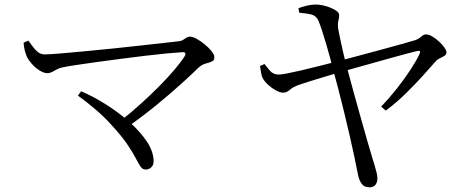

<svg xmlns="http://www.w3.org/2000/svg" viewBox="-20 -771 2040 826"><path d="M503.3 -254.6Q546 -288.6 587.7 -326.3Q629.5 -364 666.3 -401.3Q703.2 -438.6 731.2 -471.8Q759.2 -504.9 774.2 -528.8Q779.4 -537.4 777 -542.2Q774.6 -546.9 764.7 -546.5Q739.5 -545.1 697.5 -541.1Q655.6 -537.2 604.9 -531.1Q554.1 -525 500.7 -518Q447.3 -511 397.6 -504.2Q347.9 -497.4 308.4 -491.4Q268.9 -485.5 247.1 -480.7Q235.7 -478.8 224.8 -472.6Q213.8 -466.3 204 -461.3Q194.1 -456.2 183.6 -456.2Q168.9 -456.2 150.6 -467.6Q132.3 -479 117.8 -495.3Q103.3 -511.7 96.5 -524.8Q92.1 -534.5 87.5 -550.4Q82.9 -566.2 81.5 -587.3L101.8 -596.2Q111.1 -584.2 121.2 -570.2Q131.2 -556.3 143.5 -546.7Q155.8 -537 172.8 -537Q191.9 -537 236 -540.7Q280.1 -544.4 339.1 -549.9Q398 -555.3 461.8 -561.9Q525.6 -568.5 584.7 -575.1Q643.8 -581.7 688.7 -586.7Q733.5 -591.7 752 -593.9Q761.3 -595.1 768.3 -599.9Q775.3 -604.8 782.5 -609.1Q789.7 -613.3 797.5 -613.3Q809.1 -613.3 826.3 -603.8Q843.6 -594.3 861 -579.9Q878.5 -565.5 890.4 -550.5Q902.2 -535.5 902.2 -524.8Q902.2 -511.3 891.7 -506.5Q881.1 -501.8 865.6 -497.8Q850.2 -493.8 835.2 -481.1Q806.3 -452.7 760.1 -410.8Q713.8 -368.8 655.7 -321.2Q597.6 -273.6 531.7 -226.9ZM606.6 -41.6Q593.6 -41.6 585 -53.8Q576.3 -66.1 564.1 -90.1Q551.9 -114.1 528.4 -148.9Q505 -183.8 463.2 -229.3Q430.3 -266.5 392.9 -298.5Q355.4 -330.6 315.3 -359.7L329.1 -378.4Q380.1 -356.7 434.9 -322.3Q489.8 -287.8 536.4 -246.6Q583 -205.4 611.9 -161.8Q640.8 -118.3 640.8 -77Q640.8 -60.7 630.8 -51.2Q620.8 -41.6 606.6 -41.6Z M1568.9 34.9Q1545.9 34.9 1534.6 17.9Q1523.4 0.8 1518.8 -25.8Q1512.9 -58.1 1503.2 -102.8Q1493.6 -147.5 1481.9 -198.2Q1470.1 -248.9 1457.7 -299.8Q1445.2 -350.7 1433.5 -395.2Q1421.9 -439.6 1413.2 -471.5Q1409.2 -489.1 1401.1 -518.4Q1393 -547.8 1383.6 -580.4Q1374.2 -613.1 1364.9 -641.1Q1355.6 -669 1349.2 -683.2Q1340 -703 1321.1 -708.1Q1302.2 -713.3 1267.3 -716.4L1264.1 -736Q1283.4 -742.7 1302.3 -747.1Q1321.1 -751.5 1337.9 -751.5Q1354.4 -751.5 1371.6 -747.5Q1388.8 -743.5 1403.9 -737Q1419 -730.6 1428.9 -723.1Q1438.8 -715.5 1438.8 -707.8Q1439.6 -694.4 1436 -682.8Q1432.4 -671.3 1434.2 -650.8Q1436.8 -637.1 1442.5 -608.8Q1448.3 -580.6 1456 -547.3Q1463.6 -513.9 1471.2 -486Q1484.2 -435.9 1500.2 -378.7Q1516.1 -321.4 1531.5 -266.2Q1546.9 -210.9 1560.1 -165.4Q1573.3 -119.8 1581.3 -93.2Q1586 -77.6 1591.4 -60.3Q1596.7 -42.9 1600.2 -28.1Q1603.7 -13.4 1603.7 -5.1Q1603.7 13.2 1595.3 24Q1586.9 34.9 1568.9 34.9ZM1619.8 -312.3Q1656.1 -350.3 1688.5 -391.5Q1720.9 -432.7 1745.9 -471Q1770.9 -509.3 1783.8 -536.5Q1789.4 -548.8 1786.2 -551.1Q1783 -553.3 1773.6 -551.3Q1757.8 -547.5 1728.6 -539.8Q1699.3 -532.1 1661.8 -521.6Q1624.2 -511.2 1584.7 -500Q1545.2 -488.8 1508.9 -478.8Q1472.6 -468.8 1446.2 -461.2Q1415 -452.4 1378.1 -441.2Q1341.2 -430 1310.3 -420.5Q1279.4 -411 1267.3 -406.4Q1240.4 -397.1 1227.1 -384.7Q1213.8 -372.3 1197.9 -372.3Q1185.2 -372.3 1167.5 -381.8Q1149.8 -391.3 1134 -405.7Q1118.1 -420.1 1110.3 -434.7Q1106.1 -442.4 1103.7 -455.8Q1101.2 -469.2 1098.6 -487L1117.9 -495.6Q1128.4 -481.6 1141.9 -466.3Q1155.3 -451.1 1176.2 -450.3Q1186.1 -449.5 1212.7 -454.6Q1239.4 -459.7 1276.8 -468.3Q1314.2 -476.9 1355.9 -487.7Q1397.6 -498.5 1436.9 -508.3Q1469.9 -517.1 1518 -529.9Q1566.1 -542.7 1616 -556.2Q1665.9 -569.8 1706.4 -581Q1747 -592.2 1764.9 -597.8Q1781.5 -603.2 1791.6 -613Q1801.7 -622.9 1812.6 -622.9Q1825.1 -622.9 1840 -614Q1854.9 -605.1 1868.9 -592.3Q1882.8 -579.5 1891.8 -566.6Q1900.8 -553.6 1900.8 -545.3Q1900.8 -536.6 1892.3 -531.1Q1883.9 -525.5 1872.8 -520.7Q1861.7 -515.8 1854.1 -507Q1832.8 -482.6 1800.3 -446.5Q1767.7 -410.3 1727.5 -370.6Q1687.2 -330.9 1639.9 -295.2Z"/></svg>

Font: Noto Serif SC ExtraLight
Style: Regular
Weight: 200
Designer: Ryoko NISHIZUKA 西塚涼子 (kana & ideographs); Frank Grießhammer (Latin, Greek & Cyrillic); Wenlong ZHANG 张文龙 (bopomofo); San
Foundry: Adobe
Version: Version 2.002-H1;hotconv 1.1.0;makeotfexe 2.6.0